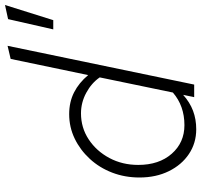

<svg xmlns="http://www.w3.org/2000/svg" viewBox="-38 -738 785 748"><g transform="rotate(-90 354.0 -364.5)"><path d="M224 8Q170 8 127.5 -20.5Q85 -49 60.5 -99Q36 -149 36 -213Q36 -270 55 -319.5Q74 -369 108.5 -406.5Q143 -444 187.5 -465.5Q232 -487 283 -487Q330 -487 367.5 -468Q405 -449 435 -413L498 -715L549 -727L398 0H349L358 -43Q329 -17 296 -4.5Q263 8 224 8ZM240 -38Q315 -38 367 -83L426 -368Q404 -400 366 -420.5Q328 -441 286 -441Q230 -441 184.5 -411Q139 -381 112 -330.5Q85 -280 85 -218Q85 -137 128.5 -87.5Q172 -38 240 -38ZM613 -549 653 -725 708 -737 649 -549Z"/></g></svg>

Font: Red Hat Mono
Style: Italic
Weight: 300
Italic angle: -12°
Monospace: yes
Designer: Pentagram, MCKL
Foundry: Pentagram, MCKL
Version: Version 1.023